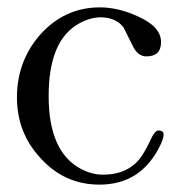

<svg xmlns="http://www.w3.org/2000/svg" viewBox="-20 -489 489 521"><path d="M424 -124C424 -131 419 -135 410 -135C403 -135 395 -125 386 -104C373 -77 361 -58 348 -46C325 -25 296 -15 259 -15C240 -15 220 -20 199 -31C141 -62 112 -128 112 -228C112 -329 139 -394 194 -425C214 -436 234 -442 253 -442C280 -442 301 -433 315 -415L341 -363C350 -345 362 -336 377 -336C404 -336 417 -349 417 -375C417 -403 396 -426 353 -445C318 -461 284 -469 251 -469C187 -469 133 -444 89 -395C47 -347 26 -290 26 -225C26 -161 47 -106 90 -60C133 -12 187 12 250 12C323 12 376 -21 411 -87C420 -104 424 -117 424 -124Z"/></svg>

Font: Veleka
Style: Regular
Weight: 400
Designer: Stefan Peev, Context Ltd, 2016; SIL International, 1997-2014.
Foundry: Stefan Peev, Context Ltd, 2016
Version: Version 1.000